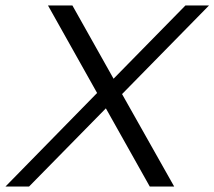

<svg xmlns="http://www.w3.org/2000/svg" viewBox="-62 -680 782 700"><path d="M324 -285 44 0H-42L292 -341L113 -660H202L352 -393L614 -660H700L383 -337L573 0H484Z"/></svg>

Font: Quattrocento Sans
Style: Italic
Weight: 400
Designer: Pablo Impallari
Foundry: Pablo Impallari, Igino Marini, Brenda Gallo
Version: Version 2.000